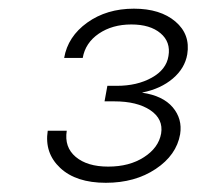

<svg xmlns="http://www.w3.org/2000/svg" viewBox="-20 -838 445 434"><path d="M219.2 -424.8Q151.9 -424.8 116 -458.5Q80.1 -492.2 87.9 -542.5H130.9Q125 -505.4 151.1 -483.4Q177.2 -461.4 224.6 -461.4Q272.5 -461.4 305.4 -482.7Q338.4 -503.9 344.2 -536.1Q349.6 -568.8 319.8 -588.9Q290 -608.9 238.3 -608.9H216.3L222.7 -644H244.1Q290 -644 323 -662.4Q356 -680.7 360.8 -711.4Q366.2 -743.2 342.8 -762.9Q319.3 -782.7 276.9 -782.7Q233.9 -782.7 203.4 -762Q172.9 -741.2 167 -707H125Q133.3 -755.4 177.2 -786.9Q221.2 -818.4 282.7 -818.4Q342.3 -818.4 376.5 -789.3Q410.6 -760.3 403.3 -715.3Q397.9 -683.6 370.6 -660.4Q343.3 -637.2 301.8 -628.9V-628.4Q348.1 -621.6 370.4 -595.5Q392.6 -569.3 387.2 -534.7Q378.9 -487.3 332 -456.1Q285.2 -424.8 219.2 -424.8Z"/></svg>

Font: Inter Display ExtraLight
Style: Italic
Weight: 200
Italic angle: -9.39999°
Designer: Rasmus Andersson
Foundry: rsms
Version: Version 4.000;git-a52131595